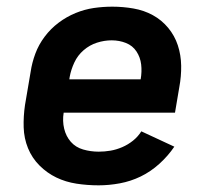

<svg xmlns="http://www.w3.org/2000/svg" viewBox="-20 -548 640 576"><path d="M276 8Q242 8 209.5 3Q177 -2 149 -15.5Q121 -29 98.5 -51.5Q76 -74 64 -103.5Q52 -133 51 -166Q50 -199 55 -233L72 -333Q76 -360 86 -387Q96 -414 114 -438Q132 -462 156 -480Q180 -498 207 -509Q234 -520 261.5 -524Q289 -528 317 -528Q349 -528 380.5 -522.5Q412 -517 438.5 -502.5Q465 -488 484.5 -464.5Q504 -441 513.5 -412Q523 -383 523.5 -351Q524 -319 518 -287L505 -210H171Q167 -185 172.5 -162Q178 -139 192.5 -122.5Q207 -106 229.5 -99.5Q252 -93 276 -93Q294 -93 311.5 -96Q329 -99 346.5 -106.5Q364 -114 379 -126Q394 -138 404 -154L503 -108Q484 -80 458 -56.5Q432 -33 402 -18.5Q372 -4 339.5 2Q307 8 276 8ZM188 -310H402Q406 -333 403.5 -354.5Q401 -376 389.5 -393.5Q378 -411 358 -419Q338 -427 315 -427Q293 -427 271 -420Q249 -413 231 -397.5Q213 -382 203 -360.5Q193 -339 189 -317Z"/></svg>

Font: Iosevka Aile
Style: Bold Italic
Weight: 700
Italic angle: -9°
Designer: Belleve Invis
Foundry: Belleve Invis
Version: Version 28.0.1; ttfautohint (v1.8.4)